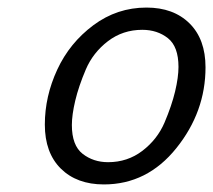

<svg xmlns="http://www.w3.org/2000/svg" viewBox="-20 -484 566 510"><path d="M369.1 -463.9Q440.9 -463.9 483.4 -421.9Q525.9 -379.9 525.9 -305.2Q525.9 -187 448.5 -90.6Q371.1 5.9 255.9 5.9Q184.1 5.9 141.6 -36.1Q99.1 -78.1 99.1 -153.1Q99.1 -228 132.1 -299.1Q165 -370.1 228 -417Q291 -463.9 369.1 -463.9ZM170.9 -151.9Q170.9 -97.7 199.5 -75.4Q228 -53.2 267.1 -53.2Q318.8 -53.2 358.4 -83.5Q397.9 -113.8 417 -158.4Q436 -203.1 445.1 -241Q454.1 -278.8 454.1 -306.2Q454.1 -360.4 426 -382.6Q397.9 -404.8 357.9 -404.8Q306.2 -404.8 266.6 -374.5Q227.1 -344.2 208 -299.6Q189 -254.9 179.9 -216.8Q170.9 -178.7 170.9 -151.9Z"/></svg>

Font: CMU Concrete
Style: Italic
Weight: 500
Italic angle: -14.04°
Version: Version 0.7.0